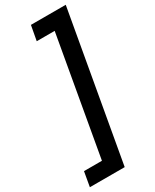

<svg xmlns="http://www.w3.org/2000/svg" viewBox="-262 -874 893 1103"><g transform="rotate(-30 185.0 -322.5)"><path d="M387 -811 214 166H-17L0 69H119L257 -713H138L156 -811Z"/></g></svg>

Font: DM Sans SemiBold
Style: Italic
Weight: 600
Italic angle: -10°
Designer: Colophon Foundry, Jonny Pinhorn
Foundry: Colophon Foundry
Version: Version 4.004;gftools[0.9.30]